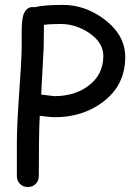

<svg xmlns="http://www.w3.org/2000/svg" viewBox="-20 -772 561 783"><path d="M201.7 -293.9Q188 -293.9 142.1 -299.8Q138.2 -229.5 138.2 -53.7Q138.2 -34.7 125.5 -22Q112.8 -9.3 93.8 -9.3Q74.2 -9.3 61.5 -22Q48.8 -34.7 48.8 -53.7V-190.4Q48.8 -258.8 57.6 -383.3Q67.4 -517.6 68.4 -576.2V-640.1Q68.4 -686.5 74.2 -707Q85.4 -748 122.1 -742.7Q137.7 -747.1 166.5 -749.5Q195.3 -752 237.3 -752Q326.7 -752 404.8 -693.8Q490.7 -629.4 490.7 -539.1Q490.7 -423.8 398.9 -355.5Q316.9 -293.9 201.7 -293.9ZM226.1 -674.3Q204.6 -674.3 187.7 -673.3Q170.9 -672.4 159.2 -670.4L158.2 -580.6L147.9 -386.2L201.7 -379.9Q283.7 -379.9 339.8 -421.4Q401.4 -466.8 401.4 -543.9Q401.4 -598.6 342.8 -638.2Q288.6 -674.3 226.1 -674.3Z"/></svg>

Font: Righma Çiddhi
Style: Regular
Weight: 400
Designer: R.S. Wihananto
Foundry: R.S. Wihananto
Version: Version 2.0.1